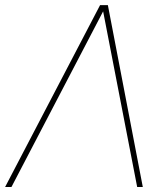

<svg xmlns="http://www.w3.org/2000/svg" viewBox="-37 -748 663 768"><path d="M511.7 0 375.5 -702.6 8.8 0H-16.6L363.3 -727.5H394.5L534.2 0Z"/></svg>

Font: Inter Display Thin
Style: Italic
Weight: 100
Italic angle: -9.39999°
Designer: Rasmus Andersson
Foundry: rsms
Version: Version 4.000;git-a52131595